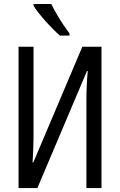

<svg xmlns="http://www.w3.org/2000/svg" viewBox="-20 -950 605 970"><path d="M73.7 -713.9H149.4V-274.4Q149.4 -260.7 149.2 -245.8Q148.9 -231 148.4 -213.6Q147.9 -196.3 147 -175.5Q146 -154.8 144.5 -129.4H148.4L396 -713.9H492.7V0H416.5V-449.7Q416.5 -465.3 417 -481.9Q417.5 -498.5 418.2 -516.1Q418.9 -533.7 420.2 -552.7Q421.4 -571.8 423.3 -591.3H419.4L168.9 0H73.7ZM239.3 -929.7Q250.5 -906.2 266.4 -878.9Q282.2 -851.6 299.3 -825.9Q316.4 -800.3 331.1 -781.2V-770H282.7Q267.6 -783.2 248.8 -802Q230 -820.8 210.9 -842Q191.9 -863.3 175.8 -883.8Q159.7 -904.3 149.4 -920.9V-929.7Z"/></svg>

Font: Open Sans Condensed
Style: Regular
Weight: 400
Width: 3
Designer: Monotype Design Team
Foundry: Monotype Imaging Inc.
Version: Version 3.000